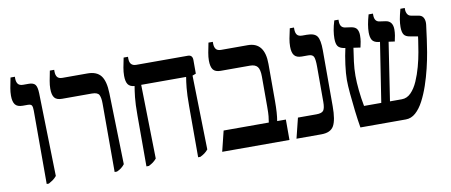

<svg xmlns="http://www.w3.org/2000/svg" viewBox="-61 -885 2655 1130"><g transform="rotate(-10 1267.0 -320.0)"><path d="M140 7V-431Q140 -453 135 -462Q130 -471 111 -471H81Q49 -471 36 -488Q23 -505 23 -541Q23 -562 27 -585.5Q31 -609 39 -647H65V-637Q65 -616 74 -604Q83 -592 105 -592H138Q166 -592 177 -578Q188 -564 189 -526L201 -30Q189 -16 177.5 -8Q166 0 153 7Z M546 7V-403Q546 -436 537.5 -453.5Q529 -471 494 -471H316Q284 -471 271 -487.5Q258 -504 258 -541Q258 -563 262.5 -587.5Q267 -612 274 -647H300V-637Q300 -615 309 -603.5Q318 -592 340 -592H489Q544 -592 569 -560Q594 -528 596 -455L607 -29Q589 -5 560 7Z M736 7V-296Q736 -366 740.5 -406Q745 -446 749 -468V-471Q722 -473 710.5 -489.5Q699 -506 699 -541Q699 -564 703.5 -589Q708 -614 715 -647H741V-636Q741 -592 781 -592H1089Q1117 -592 1117 -561V-480L1096 -472L1106 -29Q1096 -17 1084.5 -8.5Q1073 0 1058 7H1045V-297Q1045 -367 1049 -406.5Q1053 -446 1057 -468V-471H789L798 -29Q788 -17 776.5 -8.5Q765 0 750 7Z M1190 0 1220 -122H1490Q1493 -141 1495 -158.5Q1497 -176 1497 -216V-395Q1497 -438 1483.5 -454.5Q1470 -471 1439 -471H1264Q1232 -471 1219 -488Q1206 -505 1206 -543Q1206 -563 1210.5 -588.5Q1215 -614 1222 -647H1248V-637Q1248 -616 1257 -604Q1266 -592 1288 -592H1447Q1548 -592 1548 -462V-242Q1548 -165 1540 -122H1592V0Z M1634 0 1664 -121H1774Q1807 -121 1817 -135Q1827 -149 1827 -186V-397Q1827 -440 1820 -455.5Q1813 -471 1788 -471H1749Q1718 -471 1704.5 -487.5Q1691 -504 1691 -540Q1691 -563 1695.5 -587.5Q1700 -612 1708 -647H1733V-637Q1733 -615 1742 -603.5Q1751 -592 1773 -592H1800Q1846 -592 1861.5 -569.5Q1877 -547 1877 -486V-151Q1877 -69 1857.5 -34.5Q1838 0 1783 0Z M2016 0Q2008 -47 2001.5 -102Q1995 -157 1990.5 -207Q1986 -257 1986 -289Q1986 -326 1993 -379.5Q2000 -433 2010 -476L2002 -477Q1976 -482 1966 -496Q1956 -510 1956 -542Q1956 -563 1960 -589Q1964 -615 1974 -647H1999V-638Q1999 -599 2030 -595L2065 -590Q2090 -586 2099 -571.5Q2108 -557 2108 -534Q2108 -515 2105 -497Q2102 -479 2098 -463L2057 -469Q2051 -430 2045.5 -388Q2040 -346 2040 -304Q2040 -265 2045 -216.5Q2050 -168 2059 -121H2162L2217 -476L2207 -477Q2180 -481 2170.5 -497Q2161 -513 2161 -542Q2161 -563 2165.5 -589.5Q2170 -616 2179 -647H2205V-638Q2205 -599 2235 -595L2270 -590Q2313 -584 2313 -533Q2313 -516 2310 -497.5Q2307 -479 2303 -463L2267 -468L2214 -121H2285Q2316 -121 2340 -145.5Q2364 -170 2381 -209Q2398 -248 2410 -292Q2422 -336 2429 -377Q2436 -418 2440 -446L2443 -469L2397 -477Q2370 -481 2360.5 -496Q2351 -511 2351 -541Q2351 -562 2355 -586Q2359 -610 2369 -647H2395V-638Q2395 -622 2402.5 -610Q2410 -598 2425 -596L2465 -589Q2488 -586 2496.5 -569Q2505 -552 2502 -528L2491 -444Q2487 -413 2479.5 -368.5Q2472 -324 2460 -274Q2448 -224 2431.5 -175.5Q2415 -127 2394 -87Q2373 -47 2346.5 -23.5Q2320 0 2288 0Z"/></g></svg>

Font: Noto Serif Hebrew Condensed SemiBold
Style: Regular
Weight: 600
Width: 3
Designer: Monotype Design Team
Foundry: Monotype Imaging Inc.
Version: Version 2.004; ttfautohint (v1.8.4.7-5d5b)